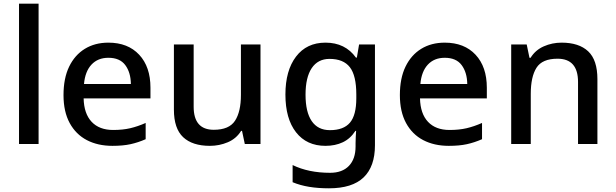

<svg xmlns="http://www.w3.org/2000/svg" viewBox="-20 -780 3336 1040"><path d="M189 0H83V-760H189Z M567 -549Q673 -549 734 -483.5Q795 -418 795 -305V-247H433Q435 -164 476.5 -120Q518 -76 593 -76Q645 -76 685.5 -85.5Q726 -95 769 -114V-26Q728 -8 687 1Q646 10 589 10Q510 10 450.5 -21Q391 -52 357.5 -113.5Q324 -175 324 -265Q324 -356 354.5 -419Q385 -482 439.5 -515.5Q494 -549 567 -549ZM567 -467Q510 -467 475.5 -430Q441 -393 435 -325H689Q688 -388 658.5 -427.5Q629 -467 567 -467Z M1391 -539V0H1306L1291 -71H1286Q1260 -29 1214 -9.5Q1168 10 1117 10Q1022 10 972 -37Q922 -84 922 -186V-539H1029V-202Q1029 -77 1138 -77Q1221 -77 1253 -126Q1285 -175 1285 -266V-539Z M1743 -549Q1850 -549 1908 -468H1913L1925 -539H2011V7Q2011 122 1949.5 181Q1888 240 1762 240Q1703 240 1654.5 232Q1606 224 1565 207V114Q1651 156 1768 156Q1834 156 1870 118.5Q1906 81 1906 13V-5Q1906 -18 1907 -39Q1908 -60 1909 -71H1905Q1878 -29 1837 -9.5Q1796 10 1743 10Q1641 10 1583.5 -63.5Q1526 -137 1526 -268Q1526 -398 1583.5 -473.5Q1641 -549 1743 -549ZM1765 -461Q1702 -461 1668.5 -411Q1635 -361 1635 -267Q1635 -173 1668.5 -124Q1702 -75 1767 -75Q1841 -75 1875.5 -115.5Q1910 -156 1910 -248V-268Q1910 -371 1875 -416Q1840 -461 1765 -461Z M2389 -549Q2495 -549 2556 -483.5Q2617 -418 2617 -305V-247H2255Q2257 -164 2298.5 -120Q2340 -76 2415 -76Q2467 -76 2507.5 -85.5Q2548 -95 2591 -114V-26Q2550 -8 2509 1Q2468 10 2411 10Q2332 10 2272.5 -21Q2213 -52 2179.5 -113.5Q2146 -175 2146 -265Q2146 -356 2176.5 -419Q2207 -482 2261.5 -515.5Q2316 -549 2389 -549ZM2389 -467Q2332 -467 2297.5 -430Q2263 -393 2257 -325H2511Q2510 -388 2480.5 -427.5Q2451 -467 2389 -467Z M3022 -549Q3116 -549 3166 -502Q3216 -455 3216 -351V0H3111V-336Q3111 -462 3000 -462Q2917 -462 2886 -413Q2855 -364 2855 -272V0H2749V-539H2833L2848 -467H2854Q2880 -509 2925.5 -529Q2971 -549 3022 -549Z"/></svg>

Font: Noto Sans Sinhala UI Medium
Style: Regular
Weight: 500
Designer: Jelle Bosma - Monotype Design Team
Foundry: Monotype Imaging Inc.
Version: Version 2.006; ttfautohint (v1.8.4.7-5d5b)